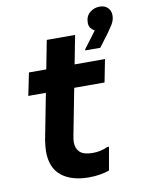

<svg xmlns="http://www.w3.org/2000/svg" viewBox="-90 -864 702 935"><g transform="rotate(-10 261.5 -397.0)"><path d="M274 8Q188 8 138.5 -31.5Q89 -71 89 -152Q89 -164 90.5 -178.5Q92 -193 94 -207L187 -687H327L234 -206Q232 -197 231 -187.5Q230 -178 230 -173Q230 -142 249 -124Q268 -106 313 -106Q352 -106 386 -122H395L375 -8Q355 -1 329.5 3.5Q304 8 274 8ZM51 -434 74 -546H450L428 -434ZM425 -692Q416 -696 407 -706.5Q398 -717 398 -734Q398 -766 419 -784Q440 -802 469 -802Q493 -802 508 -787.5Q523 -773 523 -750Q523 -725 509 -703.5Q495 -682 485 -668L437 -604H363V-609Z"/></g></svg>

Font: Kufam SemiBold
Style: Italic
Weight: 600
Italic angle: -11°
Designer: Artur Schmal
Foundry: Original Type
Version: Version 1.301; ttfautohint (v1.8.3)